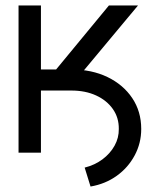

<svg xmlns="http://www.w3.org/2000/svg" viewBox="-20 -559 569 703"><path d="M106.4 -227.5V-304.7H241.2Q315.9 -304.7 373.5 -276.9Q431.2 -249 464.1 -200Q497.1 -150.9 497.1 -86.9Q497.1 -34.7 473.1 10Q449.2 54.7 407.5 84.7Q365.7 114.7 311.5 124L290 54.7Q327.1 45.4 355.2 24.4Q383.3 3.4 399.4 -25.4Q415.5 -54.2 415 -86.9Q415.5 -127.9 393.3 -159.7Q371.1 -191.4 331.8 -209.5Q292.5 -227.5 241.2 -227.5ZM47.9 0V-539.1H129.9V-304.7H185.5L378.9 -539.1H485.4L225.6 -227.5H129.9V0Z"/></svg>

Font: Inter Display V
Style: Regular
Weight: 400
Designer: Rasmus Andersson
Foundry: rsms
Version: Version 3.015;git-src